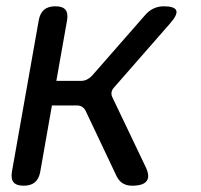

<svg xmlns="http://www.w3.org/2000/svg" viewBox="-20 -580 640 610"><path d="M55 10Q32 10 23 -1Q14 -12 18 -35L103 -515Q107 -538 120 -549Q133 -560 156 -560Q179 -560 188 -549Q197 -538 193 -515L159 -323H237Q247 -323 255.5 -327Q264 -331 272 -339L441 -532Q453 -546 468 -553Q483 -560 500 -560Q535 -560 540 -546.5Q545 -533 519 -504L344 -304Q336 -296 334.5 -287.5Q333 -279 337 -271L443 -49Q457 -20 446 -5Q435 10 400 10Q383 10 371 3Q359 -4 351 -19L252 -228Q248 -236 241 -240.5Q234 -245 224 -245H145L108 -35Q104 -12 91 -1Q78 10 55 10Z"/></svg>

Font: Maple Mono Normal NL
Style: Italic
Weight: 400
Italic angle: -10°
Monospace: yes
Designer: subframe7536
Version: Version 7.000